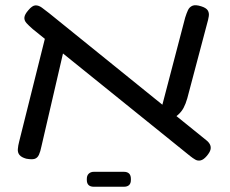

<svg xmlns="http://www.w3.org/2000/svg" viewBox="-20 -596 875 732"><path d="M768 -1Q756 13 745 15.5Q734 18 724.5 12.5Q715 7 705 -1L105 -485Q90 -498 81 -508Q72 -518 73 -529.5Q74 -541 88 -557Q103 -575 115 -575.5Q127 -576 139.5 -567Q152 -558 167 -546L767 -61Q776 -54 780.5 -45Q785 -36 782.5 -25.5Q780 -15 768 -1ZM80 9Q62 4 54.5 -5Q47 -14 48 -27.5Q49 -41 53 -56L155 -464L228 -426L138 -38Q134 -18 128.5 -6Q123 6 112.5 9.5Q102 13 80 9ZM626 -133 591 -166 686 -529Q691 -545 696.5 -557Q702 -569 713.5 -574Q725 -579 747 -572Q766 -566 772 -556.5Q778 -547 776 -534Q774 -521 769 -504L694 -221Q688 -200 680 -185Q672 -170 659 -158.5Q646 -147 626 -133ZM338 116Q311 116 311 90V86Q311 73 318.5 66Q326 59 338 59H452Q479 59 479 86V90Q479 116 452 116Z"/></svg>

Font: Fredoka Expanded
Style: Regular
Weight: 400
Width: 7
Designer: Ben Nathan
Foundry: Milena B. Brandão, Ben Nathan
Version: Version 2.001